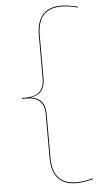

<svg xmlns="http://www.w3.org/2000/svg" viewBox="-65 -832 569 1082"><g transform="rotate(-5 220.0 -291.0)"><path d="M416 192 417 197Q359 211 323 211Q254 211 219 171.5Q184 132 184 55V-190Q184 -241 158.5 -265Q133 -289 81 -289H59V-294H81Q184 -294 184 -392V-637Q184 -714 219 -753.5Q254 -793 323 -793Q359 -793 417 -779L416 -774Q366 -788 323 -788Q189 -788 189 -637V-392Q189 -303 106 -292Q148 -287 168.5 -262Q189 -237 189 -190V55Q189 206 323 206Q366 206 416 192Z"/></g></svg>

Font: Hepta Slab Hairline
Style: Regular
Weight: 400
Designer: Michael LaGattuta
Foundry: Michael LaGattuta
Version: Version 1.100; ttfautohint (v1.8) -l 8 -r 50 -G 200 -x 14 -D